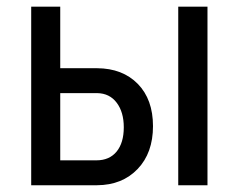

<svg xmlns="http://www.w3.org/2000/svg" viewBox="-20 -548 720 568"><path d="M158.2 -346.2V-528.3H72.3V0H267.1C316.9 -0.3 356.9 -16.4 387.2 -48.1C417.5 -79.8 432.6 -122.1 432.6 -174.8C432.6 -227.5 417.6 -269.2 387.7 -299.8C357.7 -330.4 317.5 -345.9 267.1 -346.2ZM593.8 0V-528.3H507.3V0ZM158.2 -272.5H267.6C292 -272.1 311.2 -262.7 325.2 -244.1C339.2 -225.6 346.2 -201.3 346.2 -171.4C346.2 -140.8 339.1 -116.9 325 -99.6C310.8 -82.4 291 -73.7 265.6 -73.7H158.2Z"/></svg>

Font: Roboto Condensed
Style: Regular
Weight: 400
Designer: Google
Version: Version 2.134; 2016